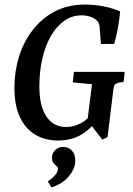

<svg xmlns="http://www.w3.org/2000/svg" viewBox="-20 -603 582 839"><path d="M233 11Q178 11 135 -14Q92 -39 67.5 -90Q43 -141 43 -220Q43 -289 62.5 -353.5Q82 -418 121.5 -470Q161 -522 218.5 -552.5Q276 -583 352 -583Q392 -583 433 -575Q474 -567 505 -553Q502 -517 495 -479.5Q488 -442 479 -411H421L416 -476Q415 -492 412 -500.5Q409 -509 397 -519Q387 -526 371.5 -531Q356 -536 337 -536Q294 -536 260 -511.5Q226 -487 201.5 -444Q177 -401 164.5 -344.5Q152 -288 152 -225Q152 -139 183 -93.5Q214 -48 269 -48Q302 -48 334 -65Q366 -82 387 -117L408 -85Q379 -41 336 -15Q293 11 233 11ZM427 7 376 -59H360L382 -235L298 -243L303 -289H525L520 -245L500 -242Q487 -239 482 -233Q477 -227 475 -209L450 -4ZM205 216 189 190Q205 179 218.5 165Q232 151 233 135Q233 128 230 125.5Q227 123 223 119Q216 114 211.5 106Q207 98 207 87Q207 67 221 53Q235 39 256 39Q278 39 293.5 54.5Q309 70 309 99Q309 133 281.5 166.5Q254 200 205 216Z"/></svg>

Font: Yrsa Medium
Style: Italic
Weight: 500
Italic angle: -7.10001°
Designer: Anna Giedrys (Yrsa+Rasa design), David Brezina (Yrsa art-direction, Rasa art-direction, design)
Foundry: Rosetta Type Foundry
Version: Version 2.004